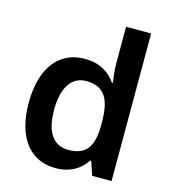

<svg xmlns="http://www.w3.org/2000/svg" viewBox="-113 -853 854 955"><g transform="rotate(15 313.5 -375.0)"><path d="M259 10C340 10 388 -26 418 -71H423L447 0H547V-760H418V-572C418 -537 424 -493 427 -473H422C391 -518 342 -553 262 -553C134 -553 48 -456 48 -270C48 -86 133 10 259 10ZM298 -94C221 -94 179 -154 179 -268C179 -382 221 -448 297 -448C395 -448 425 -384 425 -269V-253C424 -146 391 -94 298 -94Z"/></g></svg>

Font: Noto Sans Thaana SemiBold
Style: Regular
Weight: 600
Designer: David Williams
Foundry: Google Inc.
Version: Version 3.001